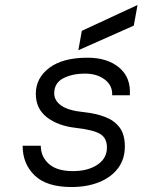

<svg xmlns="http://www.w3.org/2000/svg" viewBox="-20 -740 640 772"><path d="M267 12Q168 12 119.5 -34.5Q71 -81 71 -154H144Q144 -110 176.5 -81Q209 -52 273 -52Q333 -52 371.5 -77.5Q410 -103 410 -147Q410 -185 382.5 -201.5Q355 -218 284 -226Q213 -234 168.5 -268.5Q124 -303 124 -363Q124 -426 178 -467Q232 -508 332 -508Q412 -508 459.5 -468Q507 -428 502 -357H431Q433 -396 401.5 -420Q370 -444 322 -444Q270 -444 234 -425Q198 -406 198 -365Q198 -335 227 -315Q256 -295 318 -289Q365 -284 402 -270Q439 -256 460.5 -228Q482 -200 482 -151Q482 -100 454.5 -63.5Q427 -27 378.5 -7.5Q330 12 267 12ZM295 -538 309 -616 533 -720 518 -637Z"/></svg>

Font: DM Mono Light
Style: Italic
Weight: 300
Italic angle: -10°
Designer: Colophon Foundry
Foundry: Colophon Foundry
Version: Version 1.000; ttfautohint (v1.8.2.53-6de2)